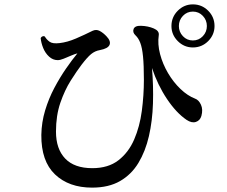

<svg xmlns="http://www.w3.org/2000/svg" viewBox="-20 -845 1040 878"><path d="M401 13Q295 13 231.5 -47.5Q168 -108 169 -228Q170 -286 186.5 -340.5Q203 -395 228.5 -443Q254 -491 282 -531.5Q310 -572 334 -601Q322 -598 304.5 -590.5Q287 -583 271 -576.5Q255 -570 244 -570Q222 -570 204.5 -586Q187 -602 177.5 -625.5Q168 -649 166 -671Q169 -677 175 -679Q181 -681 185 -678Q193 -664 207 -654Q221 -644 253 -648Q288 -652 327.5 -669Q367 -686 403 -704Q420 -712 436 -703.5Q452 -695 467 -679Q488 -657 481 -640Q474 -623 437 -616Q414 -612 396.5 -597.5Q379 -583 353 -549Q331 -520 303.5 -476.5Q276 -433 256 -375Q236 -317 236 -243Q236 -164 278 -120Q320 -76 402 -76Q475 -76 521.5 -112Q568 -148 593.5 -207Q619 -266 628.5 -337.5Q638 -409 638 -480Q638 -547 634 -587Q630 -627 621.5 -649Q613 -671 600 -683Q585 -697 591 -712.5Q597 -728 625 -727Q657 -726 683 -715Q709 -704 706 -684Q700 -643 712 -597.5Q724 -552 748.5 -510.5Q773 -469 805.5 -438Q838 -407 872 -394Q889 -388 899 -366Q909 -344 901 -315Q895 -294 876 -287.5Q857 -281 833 -297Q786 -329 743.5 -392.5Q701 -456 675 -534Q682 -452 679.5 -372Q677 -292 661 -222.5Q645 -153 613 -100Q581 -47 529 -17Q477 13 401 13ZM862 -628Q822 -628 793 -657Q764 -686 764 -726Q764 -767 793 -796Q822 -825 862 -825Q903 -825 932 -796Q961 -767 961 -726Q961 -686 932 -657Q903 -628 862 -628ZM862 -660Q889 -660 907.5 -679.5Q926 -699 926 -726Q926 -753 907.5 -772.5Q889 -792 862 -792Q835 -792 816.5 -772.5Q798 -753 798 -726Q798 -699 816.5 -679.5Q835 -660 862 -660Z"/></svg>

Font: Zen Old Mincho SemiBold
Style: Regular
Weight: 600
Version: Version 1.500